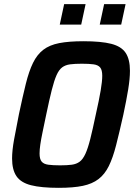

<svg xmlns="http://www.w3.org/2000/svg" viewBox="-20 -894 646 922"><path d="M262 8Q178 8 129 -4.5Q80 -17 59 -48Q38 -79 38 -133Q38 -171 47.5 -223.5Q57 -276 71 -346Q89 -431 104 -491.5Q119 -552 138.5 -592Q158 -632 188 -655Q218 -678 264.5 -687Q311 -696 380 -696Q466 -696 514.5 -683.5Q563 -671 583.5 -640Q604 -609 604 -554Q604 -516 595.5 -464Q587 -412 572 -342Q553 -257 537.5 -196.5Q522 -136 502.5 -96.5Q483 -57 453 -34Q423 -11 377.5 -1.5Q332 8 262 8ZM269 -100Q302 -100 324.5 -103Q347 -106 362.5 -117.5Q378 -129 390 -155Q402 -181 413.5 -226.5Q425 -272 440 -344Q456 -415 463.5 -459.5Q471 -504 471 -530Q471 -558 461 -570Q451 -582 429.5 -585Q408 -588 373 -588Q339 -588 316.5 -585Q294 -582 278.5 -570.5Q263 -559 251.5 -533Q240 -507 228.5 -461.5Q217 -416 202 -344Q192 -296 184.5 -260Q177 -224 173.5 -199.5Q170 -175 170 -157Q170 -130 180 -118Q190 -106 212 -103Q234 -100 269 -100ZM459 -776 480 -874H583L562 -776ZM267 -776 288 -874H391L370 -776Z"/></svg>

Font: Saira SemiCondensed SemiBold
Style: Italic
Weight: 600
Width: 4
Italic angle: -12°
Designer: Hector Gatti with collaboration of the Omnibus-Type team
Foundry: Omnibus-Type
Version: Version 1.101